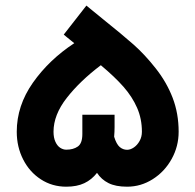

<svg xmlns="http://www.w3.org/2000/svg" viewBox="-20 -682 717 706"><path d="M297.7 -661.5Q307.7 -653.2 320.8 -642.5Q334.8 -630.9 358.8 -611.5Q429.2 -555.1 470.9 -518.3Q512.5 -481.5 552.5 -430.7Q592.6 -380 614.8 -322.4Q636.9 -264.8 636.9 -197.6Q636.9 -143.7 611.1 -97.3Q585.3 -50.8 541.7 -23.2Q498.1 4.5 447.4 4.5Q405.3 4.5 379 -8.7Q352.6 -21.9 336.7 -46.4Q317.3 -21.3 290 -8.4Q262.8 4.5 223.7 4.5Q171.8 4.5 130.3 -22.5Q88.7 -49.4 65.2 -95.6Q41.6 -141.8 41.6 -197.6Q41.6 -293.3 101 -377.9Q160.5 -462.4 253.1 -523.2Q239.6 -533.9 226.5 -544.7Q219.9 -549.8 214.4 -554.8ZM501.8 -197.6Q501.8 -245.4 484 -285.8Q466.2 -326.3 434.3 -362.7Q402.3 -399.1 350.8 -442.2Q274 -384.2 225.4 -321.9Q176.8 -259.7 176.8 -197.6Q176.8 -175.6 183.7 -160.7Q190.5 -145.7 201.2 -138.7Q211.9 -131.6 223.7 -131.6Q249.6 -131.6 266.2 -143.3Q282.8 -154.9 282.8 -189.2V-260H401.3V-214.3Q401.3 -197.6 399.7 -179.2Q408.2 -151.7 420.2 -141.4Q432.3 -131.2 447.4 -131.2Q459.6 -131.2 472.2 -139.8Q484.8 -148.4 493.3 -163.6Q501.8 -178.8 501.8 -197.6Z"/></svg>

Font: Arad-FD-VF Thin
Style: Regular
Weight: 100
Designer: Mohammad Darvishi
Version: Version 1.010;September 21, 2024;FontCreator 15.0.0.2992 64-